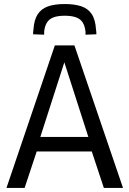

<svg xmlns="http://www.w3.org/2000/svg" viewBox="-20 -932 641 952"><path d="M12 0 252 -707H349L590 0H495L435 -181H162L102 0ZM180 -253H418L299 -623ZM301 -912Q349 -912 382.5 -901Q416 -890 434.5 -862.5Q453 -835 456 -786Q457 -780 457.5 -774Q458 -768 458 -762L404 -760Q404 -764 404 -768Q404 -772 404 -775Q401 -803 390 -820.5Q379 -838 357 -846Q335 -854 301 -854Q267 -854 245.5 -846Q224 -838 213 -820.5Q202 -803 199 -776Q199 -772 199 -768Q199 -764 199 -760L144 -762Q144 -768 144.5 -774.5Q145 -781 146 -787Q149 -833 166.5 -860.5Q184 -888 217 -900Q250 -912 301 -912Z"/></svg>

Font: Georama ExtraCondensed Thin
Style: Regular
Weight: 400
Version: Version 1.001